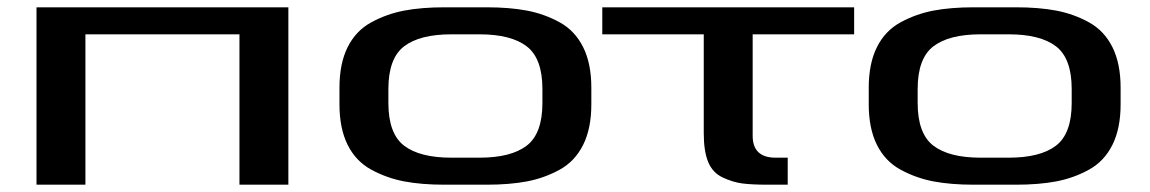

<svg xmlns="http://www.w3.org/2000/svg" viewBox="-20 -506 3150 526"><path d="M214 -412V0H80V-486H770V0H636V-412Z M1044 -262V-224Q1044 -140 1087 -107Q1130 -74 1217 -74H1293Q1380 -74 1423 -107Q1466 -140 1466 -224V-262Q1466 -346 1423 -379Q1380 -412 1293 -412H1217Q1130 -412 1087 -379Q1044 -346 1044 -262ZM1313 0H1198Q1135 0 1087.5 -9Q1040 -18 997.5 -41Q955 -64 932.5 -109Q910 -154 910 -220V-266Q910 -332 932.5 -377Q955 -422 997.5 -445Q1040 -468 1087.5 -477Q1135 -486 1198 -486H1313Q1376 -486 1423.5 -477Q1471 -468 1513 -445Q1555 -422 1577.5 -377Q1600 -332 1600 -266V-220Q1600 -154 1577.5 -109Q1555 -64 1513 -41Q1471 -18 1423.5 -9Q1376 0 1313 0Z M1630 -486H2320V-412H2042V-134Q2042 -74 2105 -74H2138V0H2085Q2039 0 2013 -3.5Q1987 -7 1959.5 -20Q1932 -33 1920 -62.5Q1908 -92 1908 -141V-412H1630Z M2494 -262V-224Q2494 -140 2537 -107Q2580 -74 2667 -74H2743Q2830 -74 2873 -107Q2916 -140 2916 -224V-262Q2916 -346 2873 -379Q2830 -412 2743 -412H2667Q2580 -412 2537 -379Q2494 -346 2494 -262ZM2763 0H2648Q2585 0 2537.5 -9Q2490 -18 2447.5 -41Q2405 -64 2382.5 -109Q2360 -154 2360 -220V-266Q2360 -332 2382.5 -377Q2405 -422 2447.5 -445Q2490 -468 2537.5 -477Q2585 -486 2648 -486H2763Q2826 -486 2873.5 -477Q2921 -468 2963 -445Q3005 -422 3027.5 -377Q3050 -332 3050 -266V-220Q3050 -154 3027.5 -109Q3005 -64 2963 -41Q2921 -18 2873.5 -9Q2826 0 2763 0Z"/></svg>

Font: Aneo
Style: Regular
Weight: 400
Designer: Anastasios Pappas
Foundry: Anastasios Pappas
Version: Version 1.000